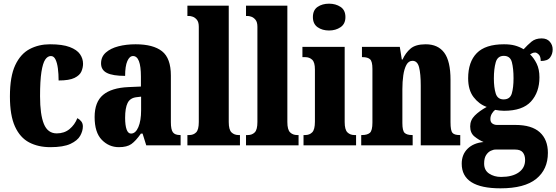

<svg xmlns="http://www.w3.org/2000/svg" viewBox="-20 -791 3028 1045"><path d="M254 10Q188 10 138.5 -16Q89 -42 61.5 -102.5Q34 -163 34 -266Q34 -375 63 -436.5Q92 -498 141.5 -524Q191 -550 252 -550Q320 -550 359.5 -535Q399 -520 415.5 -496Q432 -472 432 -444Q432 -423 423 -402Q414 -381 385.5 -367Q357 -353 299 -353Q299 -389 295 -419Q291 -449 282 -467.5Q273 -486 257 -486Q239 -486 226 -466.5Q213 -447 205.5 -399.5Q198 -352 198 -267Q198 -167 219 -116Q240 -65 289 -65Q330 -65 358.5 -88.5Q387 -112 401 -148Q414 -141 422.5 -130Q431 -119 431 -103Q431 -78 416.5 -52Q402 -26 363.5 -8Q325 10 254 10Z M627 10Q573 10 534 -30Q495 -70 495 -154Q495 -236 541 -274.5Q587 -313 679 -317L747 -320V-374Q747 -486 704 -486Q685 -486 673 -458.5Q661 -431 661 -378Q594 -378 562 -394Q530 -410 530 -446Q530 -482 556 -505Q582 -528 624.5 -539Q667 -550 718 -550Q814 -550 862 -512Q910 -474 910 -380V-126Q910 -86 921 -71Q932 -56 960 -56H963V0H776L756 -64H747Q719 -24 695 -7Q671 10 627 10ZM693 -64Q718 -64 733 -99Q748 -134 748 -191V-265L723 -262Q688 -258 674.5 -230.5Q661 -203 661 -150Q661 -109 669 -86.5Q677 -64 693 -64Z M1000 0V-56H1010Q1033 -56 1047.5 -70.5Q1062 -85 1062 -127V-645Q1062 -671 1051.5 -683.5Q1041 -696 1029 -700Q1017 -704 1010 -704H1000V-760H1225V-127Q1225 -85 1240 -70.5Q1255 -56 1278 -56H1286V0Z M1319 0V-56H1329Q1352 -56 1366.5 -70.5Q1381 -85 1381 -127V-645Q1381 -671 1370.5 -683.5Q1360 -696 1348 -700Q1336 -704 1329 -704H1319V-760H1544V-127Q1544 -85 1559 -70.5Q1574 -56 1597 -56H1605V0Z M1771 -625Q1734 -625 1708.5 -643Q1683 -661 1683 -698Q1683 -736 1708.5 -753.5Q1734 -771 1771 -771Q1807 -771 1833.5 -753.5Q1860 -736 1860 -698Q1860 -661 1833.5 -643Q1807 -625 1771 -625ZM1632 0V-56H1641Q1665 -56 1679.5 -71Q1694 -86 1694 -129V-413Q1694 -452 1679 -466Q1664 -480 1641 -480H1626V-536H1856V-127Q1856 -85 1871 -70.5Q1886 -56 1909 -56H1918V0Z M1946 0V-56H1950Q1979 -56 1993 -68Q2007 -80 2007 -124V-416Q2007 -457 1994 -468.5Q1981 -480 1954 -480H1950V-536H2156L2167 -467H2171Q2187 -503 2214.5 -526.5Q2242 -550 2297 -550Q2364 -550 2398 -504Q2432 -458 2432 -357V-126Q2432 -80 2442.5 -68Q2453 -56 2481 -56H2485V0H2270V-325Q2270 -389 2261 -424.5Q2252 -460 2225 -460Q2204 -460 2192 -438Q2180 -416 2175 -381Q2170 -346 2170 -306V-121Q2170 -79 2182.5 -67.5Q2195 -56 2223 -56H2226V0Z M2704 234Q2493 234 2493 100Q2493 50 2525 18.5Q2557 -13 2612 -18Q2586 -29 2562.5 -48Q2539 -67 2539 -103Q2539 -137 2564 -162Q2589 -187 2629 -209Q2587 -224 2557.5 -262.5Q2528 -301 2528 -365Q2528 -454 2575 -502Q2622 -550 2723 -550Q2757 -550 2781.5 -543.5Q2806 -537 2830 -523Q2851 -546 2872.5 -564Q2894 -582 2928 -582Q2957 -582 2972.5 -564Q2988 -546 2988 -522Q2988 -497 2974 -478Q2960 -459 2923 -459Q2923 -484 2912 -494.5Q2901 -505 2893 -505Q2883 -505 2876.5 -501.5Q2870 -498 2865 -495Q2886 -475 2901 -444.5Q2916 -414 2916 -370Q2916 -289 2870 -238.5Q2824 -188 2723 -188Q2714 -188 2698.5 -189.5Q2683 -191 2675 -193Q2667 -188 2658 -174Q2649 -160 2649 -143Q2649 -126 2660 -118.5Q2671 -111 2685 -111H2785Q2874 -111 2918 -71Q2962 -31 2962 41Q2962 131 2898.5 182.5Q2835 234 2704 234ZM2721 -250Q2756 -250 2765.5 -282Q2775 -314 2775 -365Q2775 -418 2766 -452.5Q2757 -487 2722 -487Q2688 -487 2678 -451.5Q2668 -416 2668 -364Q2668 -315 2678 -282.5Q2688 -250 2721 -250ZM2707 172Q2768 172 2803 147.5Q2838 123 2838 80Q2838 54 2825.5 38.5Q2813 23 2784 23H2677Q2665 23 2650.5 30Q2636 37 2625.5 53.5Q2615 70 2615 99Q2615 136 2642.5 154Q2670 172 2707 172Z"/></svg>

Font: Noto Serif Lao ExtraCondensed Black
Style: Regular
Weight: 900
Width: 2
Designer: Monotype Design Team
Foundry: Monotype Imaging Inc.
Version: Version 2.003; ttfautohint (v1.8.4.7-5d5b)